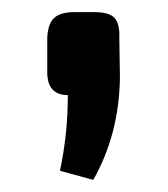

<svg xmlns="http://www.w3.org/2000/svg" viewBox="-20 -157 278 317"><path d="M136 -137Q160 -137 169 -127.5Q178 -118 177 -94L178 -30Q177 64 134 140L79 125Q92 64 92 0Q58 0 58 -38V-94Q59 -118 69.5 -127.5Q80 -137 103 -137Z"/></svg>

Font: Exo 2 Semi Bold
Style: Regular
Weight: 600
Designer: Natanael Gama
Version: Version 1.001;PS 001.001;hotconv 1.0.88;makeotf.lib2.5.64775